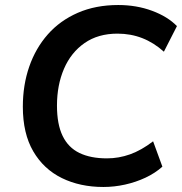

<svg xmlns="http://www.w3.org/2000/svg" viewBox="-20 -735 725 765"><path d="M392 10Q299 10 226.5 -25.5Q154 -61 112.5 -132Q71 -203 71 -310Q71 -396 96.5 -469.5Q122 -543 170.5 -598Q219 -653 290 -684Q361 -715 451 -715Q524 -715 586 -692Q648 -669 685 -631L633 -529Q593 -565 547 -583Q501 -601 448 -601Q371 -601 317 -563.5Q263 -526 235 -461Q207 -396 207 -314Q207 -240 229.5 -193.5Q252 -147 296.5 -125.5Q341 -104 406 -104Q453 -104 498 -120Q543 -136 590 -172L627 -71Q598 -45 559.5 -27Q521 -9 478 0.5Q435 10 392 10Z"/></svg>

Font: Nunito Sans 12pt
Style: Bold Italic
Weight: 700
Italic angle: -9°
Designer: Vernon Adams
Foundry: Vernon Adams
Version: Version 3.101;gftools[0.9.27]